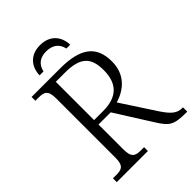

<svg xmlns="http://www.w3.org/2000/svg" viewBox="-252 -1017 1138 1138"><g transform="rotate(-45 317.0 -448.0)"><path d="M167 -771H200C211 -822 246 -844 295 -844C344 -844 381 -822 392 -771H424C422 -841 379 -896 295 -896C212 -896 169 -841 167 -771ZM43 0H304V-32H278C232 -32 208 -41 208 -109V-318H310L454 -90C500 -17 521 0 624 0H634V-36H627C585 -36 558 -59 520 -115L377 -334C457 -358 529 -415 529 -526C529 -656 453 -714 282 -714H43V-682H70C117 -682 140 -672 140 -605V-109C140 -41 117 -32 70 -32H43ZM284 -355H208V-676H285C416 -676 458 -628 458 -524C458 -414 403 -355 284 -355Z"/></g></svg>

Font: Noto Serif Light
Style: Regular
Weight: 300
Designer: Monotype Design Team
Foundry: Monotype Imaging Inc.
Version: Version 2.013